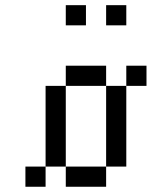

<svg xmlns="http://www.w3.org/2000/svg" viewBox="-20 -712 578 732"><path d="M76.9 -76.9H153.8V0H76.9ZM153.8 -153.8H230.8V-76.9H153.8ZM153.8 -230.8H230.8V-153.8H153.8ZM153.8 -307.7H230.8V-230.8H153.8ZM153.8 -384.6H230.8V-307.7H153.8ZM230.8 -76.9H307.7V0H230.8ZM307.7 -76.9H384.6V0H307.7ZM384.6 -153.8H461.5V-76.9H384.6ZM384.6 -230.8H461.5V-153.8H384.6ZM384.6 -307.7H461.5V-230.8H384.6ZM384.6 -384.6H461.5V-307.7H384.6ZM230.8 -461.5H307.7V-384.6H230.8ZM307.7 -461.5H384.6V-384.6H307.7ZM461.5 -461.5H538.5V-384.6H461.5ZM230.8 -692.3H307.7V-615.4H230.8ZM384.6 -692.3H461.5V-615.4H384.6Z"/></svg>

Font: Jacquarda Bastarda 9
Style: Regular
Weight: 400
Designer: Sarah Cadigan-Fried
Version: Version 1.000; ttfautohint (v1.8.4.7-5d5b)